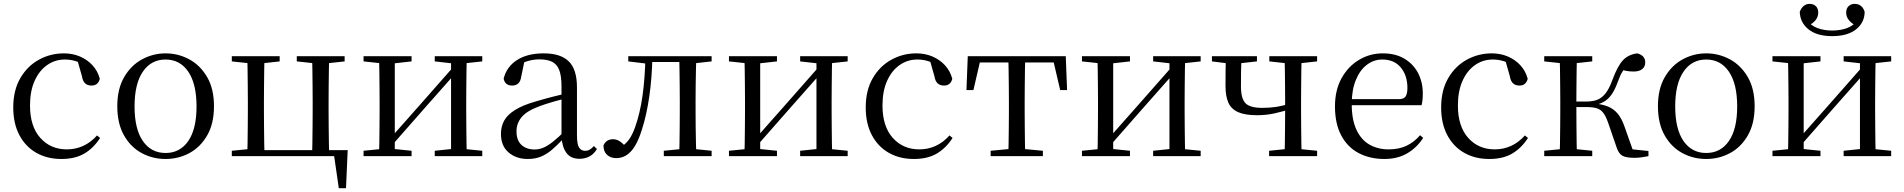

<svg xmlns="http://www.w3.org/2000/svg" viewBox="-20 -806 9826 991"><path d="M296.6 14.6Q223.8 14.6 167.8 -17.1Q111.8 -48.8 80.1 -108.5Q48.4 -168.3 48.4 -251.4Q48.4 -340.7 85.2 -403.2Q121.9 -465.8 181.5 -498.2Q241 -530.6 309.8 -530.6Q354.5 -530.6 392.7 -514.4Q430.9 -498.1 457.7 -468.8Q484.5 -439.5 495.2 -399.3Q486.3 -364.4 452.7 -364.4Q432 -364.4 419.6 -375.7Q407.1 -386.9 402.7 -413.5L377.7 -501.6L427.8 -461.9Q397.5 -482.4 370.4 -490.6Q343.3 -498.8 315 -498.8Q263.9 -498.8 222.9 -469.9Q182 -441 158.5 -388.2Q134.9 -335.4 134.9 -261.5Q134.9 -153.9 187.9 -94.5Q240.8 -35 325.2 -35Q370 -35 408.9 -52.7Q447.9 -70.3 480.8 -106.9L496.6 -93.9Q463.6 -42.3 415.9 -13.8Q368.2 14.6 296.6 14.6Z M834.5 14.6Q768.2 14.6 711.4 -15.9Q654.6 -46.5 620 -107.4Q585.4 -168.3 585.4 -257.8Q585.4 -347.6 621.1 -408.5Q656.7 -469.3 713.7 -500Q770.7 -530.6 834.5 -530.6Q899.2 -530.6 956.2 -500.1Q1013.2 -469.5 1048.9 -408.7Q1084.5 -347.8 1084.5 -257.8Q1084.5 -168 1049.4 -107.2Q1014.3 -46.3 957.5 -15.8Q900.7 14.6 834.5 14.6ZM834.5 -16.4Q909 -16.4 951.7 -78.2Q994.4 -140.1 994.4 -256.6Q994.4 -373.4 951.7 -436.1Q909 -498.8 834.5 -498.8Q760.1 -498.8 717.3 -436.1Q674.5 -373.4 674.5 -256.6Q674.5 -140.1 717.3 -78.2Q760.1 -16.4 834.5 -16.4Z M1256.1 0Q1257.3 -24.4 1257.8 -65.3Q1258.3 -106.3 1258.8 -150.3Q1259.3 -194.3 1259.3 -228.5V-288.3Q1259.3 -321.7 1258.8 -365.7Q1258.3 -409.7 1257.8 -450.7Q1257.3 -491.8 1256.1 -516H1345.3Q1344.3 -491.8 1343.8 -450.7Q1343.3 -409.7 1342.8 -365.7Q1342.3 -321.7 1342.3 -288.3V-228.5Q1342.3 -194.3 1342.8 -150.3Q1343.3 -106.3 1343.8 -65.3Q1344.3 -24.4 1345.3 0ZM1590.8 0Q1591.8 -24.4 1592.3 -65.3Q1592.8 -106.3 1593.3 -150.3Q1593.8 -194.3 1593.8 -228.5V-288.3Q1593.8 -321.7 1593.3 -365.7Q1592.8 -409.7 1592.3 -450.7Q1591.8 -491.8 1590.8 -516H1679.2Q1678.2 -491.8 1677.6 -450.7Q1677 -409.7 1676.5 -365.7Q1676 -321.7 1676 -288.3V-228.5Q1676 -194.3 1676.5 -150.3Q1677 -106.3 1677.6 -65.3Q1678.2 -24.4 1679.2 0ZM1728.7 165.4 1700.7 -27.9 1736.9 0H1299.8V-31.1H1774.6L1765.9 165.4ZM1176.5 -489.1V-516H1423.5V-489.1L1317.7 -477.4H1285.7ZM1511.8 -489.1V-516H1758.8V-489.1L1652.6 -477.4H1620.2ZM1176.5 0V-27.8L1285.7 -38.6H1300V0Z M1856.5 0V-27.8L1964.7 -38.6H1999.3L2104.3 -27.8V0ZM2223.9 0V-27.8L2326.6 -38.6H2361L2469.2 -27.8V0ZM1936.1 0Q1937.3 -24.4 1937.8 -65.3Q1938.3 -106.3 1938.8 -150.3Q1939.3 -194.3 1939.3 -228.5V-288.3Q1939.3 -321.7 1938.8 -365.7Q1938.3 -409.7 1937.8 -450.7Q1937.3 -491.8 1936.1 -516H2017.7V0ZM1995.1 -46.9 1959.9 -65.8H1971.3L2148.2 -265.6L2329 -470.9L2362.7 -451H2351.4L2173.1 -249.4ZM2308.1 0V-516H2389.4Q2388.4 -491.8 2387.9 -450.7Q2387.4 -409.7 2386.9 -365.7Q2386.4 -321.7 2386.4 -288.3V-228.5Q2386.4 -194.3 2386.9 -150.3Q2387.4 -106.3 2387.9 -65.3Q2388.4 -24.4 2389.4 0ZM1856.5 -489.1V-516H2104.3V-489.1L2000.1 -477.4H1965.7ZM2223.9 -489.1V-516H2469.2V-489.1L2361.8 -477.4H2327.4Z M2703.7 14.6Q2644.5 14.6 2605.1 -19.1Q2565.6 -52.8 2565.6 -115.1Q2565.6 -153.9 2582.8 -184.3Q2599.9 -214.6 2639.4 -239Q2678.9 -263.5 2744.9 -282.3Q2786.8 -294.9 2832.8 -306.7Q2878.8 -318.5 2918.8 -327.7V-303.3Q2878.8 -293.3 2837.7 -281.5Q2796.6 -269.7 2762.6 -257Q2699.3 -233.6 2672.6 -201.7Q2645.9 -169.7 2645.9 -128.2Q2645.9 -81.6 2671.5 -58Q2697.2 -34.4 2739.1 -34.4Q2761.6 -34.4 2783.6 -43.3Q2805.6 -52.2 2833.7 -74.2Q2861.7 -96.3 2899.8 -134.4L2908.5 -87.1H2884.9Q2853.7 -53.7 2826.5 -31.1Q2799.2 -8.4 2770.1 3.1Q2741 14.6 2703.7 14.6ZM2970.8 13.6Q2926.1 13.6 2903.8 -16.6Q2881.5 -46.7 2878.2 -99.7V-103.3V-359Q2878.2 -415 2866.1 -445.3Q2853.9 -475.6 2828.7 -487.6Q2803.6 -499.6 2764 -499.6Q2735.3 -499.6 2706.1 -491.4Q2676.9 -483.2 2643.7 -464.7L2687.2 -491.9L2670.8 -412.7Q2667.2 -386 2654.7 -375.2Q2642.1 -364.3 2623.4 -364.3Q2587.2 -364.3 2579.5 -399.7Q2594.4 -461 2648.1 -495.8Q2701.8 -530.6 2786.2 -530.6Q2873.5 -530.6 2915.8 -489.2Q2958 -447.8 2958 -354.6V-107.7Q2958 -60.8 2969.1 -44.2Q2980.1 -27.5 3000.4 -27.5Q3013 -27.5 3023 -33.2Q3033 -38.8 3045.4 -52.1L3061.1 -36.7Q3045.2 -10.7 3022.6 1.4Q3000 13.6 2970.8 13.6Z M3160.7 10.2Q3131.6 10.2 3113.1 -7Q3094.7 -24.2 3094.7 -54.8Q3101.7 -71.3 3114.1 -79.3Q3126.4 -87.4 3144.3 -87.4Q3162.3 -87.4 3178.3 -77Q3194.4 -66.6 3212.6 -45.9V-35.9H3184V-46.1Q3209.7 -62.7 3226.5 -85.7Q3243.2 -108.6 3257.9 -149.1Q3283.7 -221.4 3296.6 -313.7Q3309.5 -406.1 3311.3 -516H3347.4Q3345.2 -403.6 3331.3 -308Q3317.4 -212.4 3293.6 -138.5Q3277 -84.3 3256.6 -51.4Q3236.2 -18.6 3212.2 -4.2Q3188.3 10.2 3160.7 10.2ZM3222.8 -489.1V-516H3326V-477.4H3318.8ZM3327.8 -486V-516H3518.9V-486ZM3406.2 0V-27.8L3514.9 -38.6H3547.3L3653 -27.8V0ZM3485.7 0Q3486.7 -24.4 3487.2 -65.3Q3487.7 -106.3 3488.2 -150.3Q3488.7 -194.3 3488.7 -228.5V-288.3Q3488.7 -321.7 3488.2 -365.7Q3487.7 -409.7 3487.2 -450.7Q3486.7 -491.8 3485.7 -516H3574.2Q3573.2 -491.8 3572.2 -450.7Q3571.2 -409.7 3570.7 -365.7Q3570.2 -321.7 3570.2 -288.3V-228.5Q3570.2 -194.3 3570.7 -150.3Q3571.2 -106.3 3572.2 -65.3Q3573.2 -24.4 3574.2 0ZM3529.5 -477.4V-516H3653V-489.1L3547.3 -477.4Z M3742.5 0V-27.8L3850.7 -38.6H3885.3L3990.3 -27.8V0ZM4109.9 0V-27.8L4212.6 -38.6H4247L4355.2 -27.8V0ZM3822.1 0Q3823.3 -24.4 3823.8 -65.3Q3824.3 -106.3 3824.8 -150.3Q3825.3 -194.3 3825.3 -228.5V-288.3Q3825.3 -321.7 3824.8 -365.7Q3824.3 -409.7 3823.8 -450.7Q3823.3 -491.8 3822.1 -516H3903.7V0ZM3881.1 -46.9 3845.9 -65.8H3857.3L4034.2 -265.6L4215 -470.9L4248.7 -451H4237.4L4059.1 -249.4ZM4194.1 0V-516H4275.4Q4274.4 -491.8 4273.9 -450.7Q4273.4 -409.7 4272.9 -365.7Q4272.4 -321.7 4272.4 -288.3V-228.5Q4272.4 -194.3 4272.9 -150.3Q4273.4 -106.3 4273.9 -65.3Q4274.4 -24.4 4275.4 0ZM3742.5 -489.1V-516H3990.3V-489.1L3886.1 -477.4H3851.7ZM4109.9 -489.1V-516H4355.2V-489.1L4247.8 -477.4H4213.4Z M4696.6 14.6Q4623.8 14.6 4567.8 -17.1Q4511.8 -48.8 4480.1 -108.5Q4448.4 -168.3 4448.4 -251.4Q4448.4 -340.7 4485.2 -403.2Q4521.9 -465.8 4581.5 -498.2Q4641 -530.6 4709.8 -530.6Q4754.5 -530.6 4792.7 -514.4Q4830.9 -498.1 4857.7 -468.8Q4884.5 -439.5 4895.2 -399.3Q4886.3 -364.4 4852.7 -364.4Q4832 -364.4 4819.6 -375.7Q4807.1 -386.9 4802.7 -413.5L4777.7 -501.6L4827.8 -461.9Q4797.5 -482.4 4770.4 -490.6Q4743.3 -498.8 4715 -498.8Q4663.9 -498.8 4622.9 -469.9Q4582 -441 4558.5 -388.2Q4534.9 -335.4 4534.9 -261.5Q4534.9 -153.9 4587.9 -94.5Q4640.8 -35 4725.2 -35Q4770 -35 4808.9 -52.7Q4847.9 -70.3 4880.8 -106.9L4896.6 -93.9Q4863.6 -42.3 4815.9 -13.8Q4768.2 14.6 4696.6 14.6Z M4968.3 -341.2 4975.1 -516H5480.9L5487.7 -341.2H5452.1L5411.8 -513.4L5454.2 -483.7H5001.7L5044.2 -513.4L5004.3 -341.2ZM5093.2 0V-27.8L5207.9 -38.6H5248.3L5362.8 -27.8V0ZM5184.2 0Q5185.2 -24.4 5185.8 -65.3Q5186.4 -106.3 5186.9 -150.3Q5187.4 -194.3 5187.4 -228.5V-288.3Q5187.4 -321.7 5186.9 -365.7Q5186.4 -409.7 5185.8 -450.7Q5185.2 -491.8 5184.2 -516H5271.8Q5270.8 -491.8 5270.3 -450.7Q5269.8 -409.7 5269.3 -365.7Q5268.8 -321.7 5268.8 -288.3V-228.5Q5268.8 -194.3 5269.3 -150.3Q5269.8 -106.3 5270.3 -65.3Q5270.8 -24.4 5271.8 0Z M5564.5 0V-27.8L5672.7 -38.6H5707.3L5812.3 -27.8V0ZM5931.9 0V-27.8L6034.6 -38.6H6069L6177.2 -27.8V0ZM5644.1 0Q5645.3 -24.4 5645.8 -65.3Q5646.3 -106.3 5646.8 -150.3Q5647.3 -194.3 5647.3 -228.5V-288.3Q5647.3 -321.7 5646.8 -365.7Q5646.3 -409.7 5645.8 -450.7Q5645.3 -491.8 5644.1 -516H5725.7V0ZM5703.1 -46.9 5667.9 -65.8H5679.3L5856.2 -265.6L6037 -470.9L6070.7 -451H6059.4L5881.1 -249.4ZM6016.1 0V-516H6097.4Q6096.4 -491.8 6095.9 -450.7Q6095.4 -409.7 6094.9 -365.7Q6094.4 -321.7 6094.4 -288.3V-228.5Q6094.4 -194.3 6094.9 -150.3Q6095.4 -106.3 6095.9 -65.3Q6096.4 -24.4 6097.4 0ZM5564.5 -489.1V-516H5812.3V-489.1L5708.1 -477.4H5673.7ZM5931.9 -489.1V-516H6177.2V-489.1L6069.8 -477.4H6035.4Z M6468.9 -211.3Q6406.2 -211.3 6370.3 -227.3Q6334.4 -243.3 6319.9 -276.7Q6305.4 -310.1 6305.4 -361.7Q6305.4 -404.6 6305.8 -442Q6306.2 -479.5 6307.2 -516H6388.1Q6386.3 -477 6385.7 -441Q6385.1 -404.9 6385.1 -360.4Q6385.1 -297.4 6408.5 -273.3Q6431.9 -249.2 6495.2 -249.2Q6535.1 -249.2 6569.6 -254.7Q6604 -260.3 6646.5 -273.5V-245.1Q6600.5 -229.9 6557.5 -220.6Q6514.4 -211.3 6468.9 -211.3ZM6610.2 0Q6611.2 -24.4 6611.7 -65.3Q6612.2 -106.3 6612.7 -152Q6613.2 -197.7 6613.2 -234.5V-288.3Q6613.2 -321.7 6612.7 -365.7Q6612.2 -409.7 6611.7 -450.7Q6611.2 -491.8 6610.2 -516H6698.4Q6697.4 -491.8 6696.9 -450.7Q6696.4 -409.7 6695.9 -365.7Q6695.4 -321.7 6695.4 -288.3V-228.5Q6695.4 -194.3 6695.9 -150.3Q6696.4 -106.3 6696.9 -65.3Q6697.4 -24.4 6698.4 0ZM6235.4 -489.1V-516H6467.7V-489.1L6362.3 -477.4H6329.1ZM6530.4 0V-27.8L6636.8 -38.6H6669L6778.2 -27.8V0ZM6531.5 -489.1V-516H6778.2V-489.1L6670.8 -477.4H6638.6Z M7125.3 14.6Q7051.5 14.6 6993.6 -15.4Q6935.7 -45.5 6903.1 -106.2Q6870.4 -167 6870.4 -256.8Q6870.4 -341.1 6904.5 -402.5Q6938.6 -463.8 6994.8 -497.2Q7051 -530.6 7116.9 -530.6Q7182.2 -530.6 7228.4 -503.3Q7274.6 -475.9 7299.1 -429.2Q7323.7 -382.4 7323.7 -323.2Q7323.7 -286.8 7317.4 -262.9H6908.6V-294.2H7199.3Q7225.6 -294.2 7235 -308.2Q7244.3 -322.1 7244.3 -352.3Q7244.3 -416.2 7210.2 -457.5Q7176.2 -498.8 7114.6 -498.8Q7070.8 -498.8 7035 -471.6Q6999.1 -444.5 6978 -392.8Q6956.9 -341.2 6956.9 -268.7Q6956.9 -188 6981.4 -135.9Q7005.9 -83.8 7048.9 -59.4Q7092 -35 7147.5 -35Q7200.5 -35 7239.8 -53.7Q7279.2 -72.3 7309.7 -108.1L7325.6 -94.3Q7293 -43.5 7243 -14.4Q7193 14.6 7125.3 14.6Z M7666.6 14.6Q7593.8 14.6 7537.8 -17.1Q7481.8 -48.8 7450.1 -108.5Q7418.4 -168.3 7418.4 -251.4Q7418.4 -340.7 7455.2 -403.2Q7491.9 -465.8 7551.5 -498.2Q7611 -530.6 7679.8 -530.6Q7724.5 -530.6 7762.7 -514.4Q7800.9 -498.1 7827.7 -468.8Q7854.5 -439.5 7865.2 -399.3Q7856.3 -364.4 7822.7 -364.4Q7802 -364.4 7789.6 -375.7Q7777.1 -386.9 7772.7 -413.5L7747.7 -501.6L7797.8 -461.9Q7767.5 -482.4 7740.4 -490.6Q7713.3 -498.8 7685 -498.8Q7633.9 -498.8 7592.9 -469.9Q7552 -441 7528.5 -388.2Q7504.9 -335.4 7504.9 -261.5Q7504.9 -153.9 7557.9 -94.5Q7610.8 -35 7695.2 -35Q7740 -35 7778.9 -52.7Q7817.9 -70.3 7850.8 -106.9L7866.6 -93.9Q7833.6 -42.3 7785.9 -13.8Q7738.2 14.6 7666.6 14.6Z M7950.5 0V-27.8L8059.7 -38.6H8091.7L8198.3 -27.8V0ZM7950.5 -489.1V-516H8198.3V-489.1L8091.7 -477.4H8059.7ZM8030.1 0Q8031.3 -24.4 8031.8 -65.3Q8032.3 -106.3 8032.8 -150.3Q8033.3 -194.3 8033.3 -228.5V-288.3Q8033.3 -321.7 8032.8 -365.7Q8032.3 -409.7 8031.8 -450.7Q8031.3 -491.8 8030.1 -516H8119.3Q8118.3 -491.8 8117.8 -450.2Q8117.3 -408.7 8116.8 -362.6Q8116.3 -316.5 8116.3 -277.8V-258.4Q8116.3 -209.4 8116.8 -158.9Q8117.3 -108.5 8117.8 -66.4Q8118.3 -24.4 8119.3 0ZM8323.5 -46.9 8280.3 -172.6Q8268.4 -206.4 8255.1 -223.7Q8241.8 -241 8221.7 -247.2Q8201.6 -253.4 8169.7 -253.4H8074V-282H8169.1Q8199.3 -282 8222.6 -290.3Q8245.9 -298.6 8265.9 -322.8Q8285.8 -347.1 8302.6 -394.1Q8328.8 -464.8 8356.4 -494.7Q8384.1 -524.6 8430.6 -530.6Q8471.8 -519.7 8471.8 -483.8Q8471.8 -461.7 8456.2 -449.3Q8440.7 -436.9 8412.8 -436.9Q8390.2 -436.9 8374.1 -440.1Q8357.9 -443.3 8341.5 -448.4L8388.1 -479.2Q8368.5 -458.7 8355.8 -439.2Q8343.1 -419.6 8329.8 -382.7Q8315 -341.5 8297.1 -316.7Q8279.1 -291.9 8256.2 -279.7Q8233.3 -267.4 8204.1 -261.6L8204.7 -272.4Q8250.3 -268.2 8280.1 -255.8Q8309.9 -243.4 8330.3 -218.6Q8350.6 -193.9 8365.2 -151.8L8414.1 -13.4L8357 -40.3L8488.4 -26.6V0Q8471.6 3.4 8452.2 6Q8432.8 8.6 8416.7 8.6Q8370.9 8.6 8352.3 -3.2Q8333.7 -14.9 8323.5 -46.9Z M8786.5 14.6Q8720.2 14.6 8663.4 -15.9Q8606.6 -46.5 8572 -107.4Q8537.4 -168.3 8537.4 -257.8Q8537.4 -347.6 8573.1 -408.5Q8608.7 -469.3 8665.7 -500Q8722.7 -530.6 8786.5 -530.6Q8851.2 -530.6 8908.2 -500.1Q8965.2 -469.5 9000.9 -408.7Q9036.5 -347.8 9036.5 -257.8Q9036.5 -168 9001.4 -107.2Q8966.3 -46.3 8909.5 -15.8Q8852.7 14.6 8786.5 14.6ZM8786.5 -16.4Q8861 -16.4 8903.7 -78.2Q8946.4 -140.1 8946.4 -256.6Q8946.4 -373.4 8903.7 -436.1Q8861 -498.8 8786.5 -498.8Q8712.1 -498.8 8669.3 -436.1Q8626.5 -373.4 8626.5 -256.6Q8626.5 -140.1 8669.3 -78.2Q8712.1 -16.4 8786.5 -16.4Z M9436.5 -619.5Q9358.4 -619.5 9314.8 -654.3Q9271.2 -689.1 9269.4 -744.5Q9276.3 -764 9289.3 -775Q9302.4 -786 9320.3 -786Q9340 -786 9352.4 -774.2Q9364.8 -762.3 9364.8 -741.2Q9364.8 -719.7 9351.4 -702.6Q9338 -685.5 9314.7 -674.1L9302.5 -705.6Q9326.6 -673.6 9360.9 -661Q9395.1 -648.4 9436.5 -648.4Q9479.5 -648.4 9513.4 -661Q9547.4 -673.6 9571.3 -705.6L9559.3 -674.1Q9536 -685.5 9522.5 -702.6Q9509 -719.7 9509 -741.2Q9509 -762.3 9521.5 -774.2Q9534 -786 9552.9 -786Q9572.6 -786 9585.7 -775Q9598.8 -764 9604.4 -744.5Q9603.6 -688.9 9559.6 -654.2Q9515.7 -619.5 9436.5 -619.5ZM9128.5 0V-27.8L9236.7 -38.6H9271.3L9376.3 -27.8V0ZM9495.9 0V-27.8L9598.6 -38.6H9633L9741.2 -27.8V0ZM9208.1 0Q9209.3 -24.4 9209.8 -65.3Q9210.3 -106.3 9210.8 -150.3Q9211.3 -194.3 9211.3 -228.5V-288.3Q9211.3 -321.7 9210.8 -365.7Q9210.3 -409.7 9209.8 -450.7Q9209.3 -491.8 9208.1 -516H9289.7V0ZM9267.1 -46.9 9231.9 -65.8H9243.3L9420.2 -265.6L9601 -470.9L9634.7 -451H9623.4L9445.1 -249.4ZM9580.1 0V-516H9661.4Q9660.4 -491.8 9659.9 -450.7Q9659.4 -409.7 9658.9 -365.7Q9658.4 -321.7 9658.4 -288.3V-228.5Q9658.4 -194.3 9658.9 -150.3Q9659.4 -106.3 9659.9 -65.3Q9660.4 -24.4 9661.4 0ZM9128.5 -489.1V-516H9376.3V-489.1L9272.1 -477.4H9237.7ZM9495.9 -489.1V-516H9741.2V-489.1L9633.8 -477.4H9599.4Z"/></svg>

Font: Noto Serif TC
Style: Regular
Weight: 200
Designer: Ryoko NISHIZUKA 西塚涼子 (kana & ideographs); Frank Grießhammer (Latin, Greek & Cyrillic); Wenlong ZHANG 张文龙 (bopomofo); San
Foundry: Adobe
Version: Version 2.001;hotconv 1.1.0;makeotfexe 2.6.0